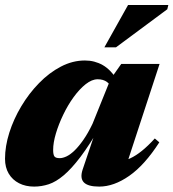

<svg xmlns="http://www.w3.org/2000/svg" viewBox="-22 -710 674 746"><path d="M299 -51 357 -222.5 369 -221.5Q326 -147 290.8 -100.5Q255.5 -54 225.5 -28.8Q195.5 -3.5 167.5 5.8Q139.5 15 110.5 15Q77.5 15 52 2Q26.5 -11 12 -35.2Q-2.5 -59.5 -2.5 -93Q-2.5 -141.5 14.2 -194.5Q31 -247.5 60.8 -297.2Q90.5 -347 129.8 -387.2Q169 -427.5 214.5 -451.2Q260 -475 308 -475Q345.5 -475 377 -457.2Q408.5 -439.5 435.5 -396L414.5 -364Q407.5 -381 393.5 -391.5Q379.5 -402 357.5 -402Q335 -402 311 -383Q287 -364 264.2 -332.8Q241.5 -301.5 223.8 -264.5Q206 -227.5 195.2 -191.5Q184.5 -155.5 184.5 -127.5Q184.5 -109 189.5 -102.2Q194.5 -95.5 210 -95.5Q222 -95.5 236.8 -102.5Q251.5 -109.5 268 -125.5Q284.5 -141.5 302.2 -167Q320 -192.5 337.5 -229L407.5 -402.5L449 -461.5H598L461 -43.5L438.5 -81Q462 -84.5 484 -94.8Q506 -105 529.2 -123.8Q552.5 -142.5 579.5 -172L597 -157Q540 -68.5 480.2 -26.8Q420.5 15 363.5 15Q320 15 304 -1.2Q288 -17.5 299 -51ZM383.5 -526 475.5 -690.5H632L628 -674L428.5 -526Z"/></svg>

Font: Newsreader 36pt ExtraBold
Style: Italic
Weight: 800
Italic angle: -17°
Designer: Hugues Gentile
Foundry: Production Type
Version: Version 1.003